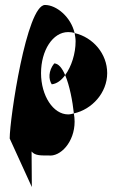

<svg xmlns="http://www.w3.org/2000/svg" viewBox="-20 -569 563 772"><path d="M19 -12 108 183 107 40C121 58 148 56 174 56C223 63 280 2 280 -80C280 -90 279 -101 277 -113C269 -111 262 -109 254 -109C194 -109 145 -184 145 -275C145 -366 192 -440 254 -440C263 -440 272 -439 280 -436C265 -501 207 -549 161 -549C87 -549 19 -92 19 -12ZM188 -230C208 -232 227 -246 242 -267C230 -295 215 -314 198 -314C174 -284 175 -250 188 -230ZM242 -267C260 -225 272 -161 277 -113C350 -129 411 -196 411 -275C411 -353 354 -419 280 -436C282 -425 284 -414 284 -403C284 -353 267 -301 242 -267Z"/></svg>

Font: Ampere
Style: SuCnd
Weight: 400
Version: Version 1